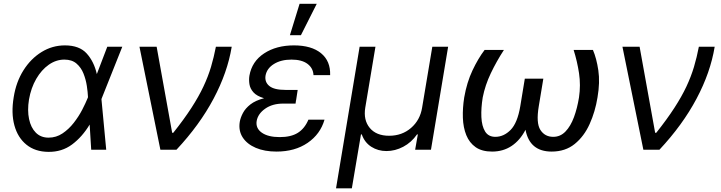

<svg xmlns="http://www.w3.org/2000/svg" viewBox="-20 -793 3817 1017"><path d="M235.8 11.4Q166.2 10.7 120.2 -26.5Q74.2 -63.6 56.3 -128.7Q38.4 -193.9 52.6 -278.4Q65.3 -358.7 104.2 -420.5Q143.1 -482.2 200.1 -517.4Q257.1 -552.6 323.9 -552.6Q400.6 -552.6 439.3 -509.6Q478 -466.6 492.9 -400.6L548.3 -545.5H627.8L518.5 -271.3L517.4 -267.4L542.6 0H463.1L454.9 -133.2Q415.5 -67.8 361.7 -27.7Q307.9 12.4 235.8 11.4ZM446 -278.1V-279.8Q445 -304.3 440 -337.7Q435 -371.1 422.4 -403.1Q409.8 -435 385.5 -456.1Q361.2 -477.3 321 -477.3Q277 -477.3 238.3 -450.1Q199.6 -422.9 171.9 -375.2Q144.2 -327.4 133.5 -265.6Q124.3 -208.1 133.9 -162.5Q143.5 -116.8 169.7 -90.4Q196 -63.9 237.2 -63.9Q277.7 -63.9 311.1 -86.3Q344.5 -108.7 370.7 -142.4Q397 -176.1 415.5 -211.8Q433.9 -247.5 444.6 -274.1Z M829.5 0 718.7 -545.5H809.7L892 -89.5H897.7Q955.3 -161.9 994 -221.8Q1032.7 -281.6 1057.5 -334.5Q1082.4 -387.4 1097.7 -438.7Q1112.9 -490.1 1123.6 -545.5H1207.4Q1185 -409.1 1111.2 -270.1Q1037.3 -131 914.8 0Z M1548.3 -261.4H1547.9L1545.5 -244.3H1480.1Q1422.9 -244.3 1384.6 -217.3Q1346.2 -190.3 1339.5 -152Q1333.5 -113.6 1366.8 -90.2Q1400.2 -66.8 1461.6 -66.8Q1521.7 -66.8 1557.7 -89.5Q1593.8 -112.2 1613.6 -159.1H1698.9Q1676.8 -82.4 1609.4 -36.2Q1541.9 9.9 1444.6 9.9Q1381.4 9.9 1334.9 -9.9Q1288.4 -29.8 1265.4 -65.3Q1242.5 -100.9 1250 -147.7Q1253.9 -170.1 1266.9 -194.6Q1279.8 -219.1 1306.6 -240.1Q1333.5 -261 1378.6 -272.7Q1340.2 -284.1 1322.6 -303.8Q1305 -323.5 1301.3 -346.8Q1297.6 -370 1301.1 -392Q1314.3 -467.7 1378.9 -510.1Q1443.5 -552.6 1536.9 -552.6Q1630 -552.6 1680.6 -511Q1731.2 -469.5 1728.7 -394.9H1640.6Q1638.8 -432.2 1608.8 -454.7Q1578.8 -477.3 1524.1 -477.3Q1468 -477.3 1430.6 -453.8Q1393.1 -430.4 1386.4 -392Q1381.4 -358 1406.8 -337.4Q1432.2 -316.8 1491.5 -316.8H1556.8ZM1515.6 -606.5 1566.8 -772.7H1657.7L1573.9 -606.5Z M1759.9 204.5 1884.9 -545.5H1968.7L1914.8 -223Q1904.1 -157 1938.6 -115.4Q1973 -73.9 2041.2 -73.9Q2109.4 -73.9 2157.3 -115.4Q2205.3 -157 2215.9 -223L2269.9 -545.5H2353.7L2262.8 0H2179L2193.2 -81H2188.9Q2159.1 -38.4 2115.9 -15.6Q2072.8 7.1 2027 7.1Q1982.2 7.1 1946.7 -15.6Q1911.2 -38.4 1896.3 -81H1892L1843.7 204.5Z M3018.5 -528.4H3120.7Q3139.9 -483.7 3149.3 -420.3Q3158.7 -356.9 3144.9 -277Q3132.8 -201.7 3103.3 -136.2Q3073.9 -70.7 3024.1 -30.4Q2974.4 9.9 2902 9.9Q2785.5 9.9 2763.5 -105.5Q2734.4 -49.4 2689.6 -19.7Q2644.9 9.9 2586.6 9.9Q2533 9.9 2499.6 -13.3Q2466.3 -36.6 2449.9 -77.1Q2433.6 -117.5 2431.8 -169Q2430 -220.5 2438.9 -277Q2452.8 -356.9 2482.8 -420.3Q2512.8 -483.7 2546.9 -528.4H2649.1Q2609.7 -467.7 2579.7 -404.8Q2549.7 -342 2536.9 -277Q2527.7 -220.2 2529.8 -172.8Q2532 -125.4 2549.4 -96.8Q2566.8 -68.2 2603.7 -68.2Q2648.4 -68.2 2684.7 -104.9Q2720.9 -141.7 2735.8 -230.1L2759.9 -376.4H2858L2833.8 -230.1Q2818.9 -141.7 2842.3 -104.9Q2865.8 -68.2 2910.5 -68.2Q2948.2 -68.2 2975.3 -96.4Q3002.5 -124.6 3020.1 -172.1Q3037.6 -219.5 3046.9 -277Q3056.5 -342 3047.1 -404.8Q3037.6 -467.7 3018.5 -528.4Z M3387.8 0 3277 -545.5H3367.9L3450.3 -89.5H3456Q3513.5 -161.9 3552.2 -221.8Q3590.9 -281.6 3615.8 -334.5Q3640.6 -387.4 3655.9 -438.7Q3671.2 -490.1 3681.8 -545.5H3765.6Q3743.3 -409.1 3669.4 -270.1Q3595.5 -131 3473 0Z"/></svg>

Font: Inter UI
Style: Italic
Weight: 400
Italic angle: -9.39999°
Designer: Rasmus Andersson
Foundry: rsms
Version: 3.2;8d6f07862